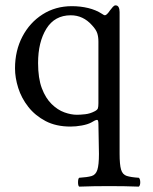

<svg xmlns="http://www.w3.org/2000/svg" viewBox="-20 -472 572 716"><path d="M349 102 347 -10Q347 -25 342 -25Q336 -25 320 -15Q307 -8 285 -4Q263 0 243 0Q189 0 150 -20.5Q111 -41 85.5 -73.5Q60 -106 48 -144Q36 -182 36 -217Q36 -283 63.5 -335.5Q91 -388 139 -418.5Q187 -449 248 -449Q280 -449 309 -442Q338 -435 361 -420Q368 -415 371 -415Q378 -415 390 -433Q396 -441 401 -446.5Q406 -452 411 -452Q419 -452 422.5 -445Q426 -438 426 -427V101Q426 142 431.5 160.5Q437 179 452.5 184Q468 189 498 191Q503 196 503 208Q503 219 498 224Q473 223 445 222.5Q417 222 387 222Q357 222 329 222.5Q301 223 275 224Q271 220 271 208Q271 195 275 191Q306 189 321.5 184.5Q337 180 343 161.5Q349 143 349 102ZM323 -378Q290 -415 244 -415Q184 -415 153 -365Q122 -315 122 -237Q122 -180 136 -143Q150 -106 172.5 -84Q195 -62 220 -53Q245 -44 267 -44Q279 -44 297.5 -46Q316 -48 333 -57Q343 -62 345 -68Q347 -74 347 -87V-317Q347 -335 342.5 -348.5Q338 -362 323 -378Z"/></svg>

Font: Pochaevsk
Style: Regular
Weight: 400
Version: Version 1.210; ttfautohint (v1.8.4.7-5d5b)